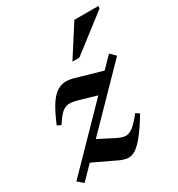

<svg xmlns="http://www.w3.org/2000/svg" viewBox="-179 -784 833 901"><g transform="rotate(-30 238.0 -333.0)"><path d="M-13 -15.5 419.5 -458.5 447.5 -431 17 10ZM59 -279.5 38.5 -289Q60.5 -342.5 80.8 -376Q101 -409.5 122.2 -426.2Q143.5 -443 167.8 -445.8Q192 -448.5 221 -440L385.5 -393L305 -306L193.5 -338.5Q167.5 -346.5 149.5 -348Q131.5 -349.5 117.5 -343.2Q103.5 -337 89.8 -321.8Q76 -306.5 59 -279.5ZM208.5 -2 69.5 -68 150.5 -150 246.5 -100.5Q267.5 -89.5 283.8 -86Q300 -82.5 315 -88.5Q330 -94.5 347.2 -110.8Q364.5 -127 387 -155.5L405.5 -142Q369.5 -82.5 342.5 -48.8Q315.5 -15 294 -1.2Q272.5 12.5 252 10.8Q231.5 9 208.5 -2ZM252 -511.5 358 -677H489L486.5 -663.5L289.5 -511.5Z"/></g></svg>

Font: Newsreader 24pt SemiBold
Style: Italic
Weight: 600
Italic angle: -17°
Designer: Hugues Gentile
Foundry: Production Type
Version: Version 1.003